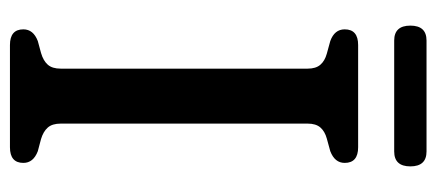

<svg xmlns="http://www.w3.org/2000/svg" viewBox="-266 -612 878 386"><g transform="rotate(90 173.0 -419.0)"><path d="M228.5 -102Q228.5 -85 236.5 -76Q244.5 -67 259.5 -62.5L284 -56Q307.5 -47 307.5 -27Q307.5 0 276 0H70.5Q39 0 39 -27Q39 -47 62.5 -56L86.5 -62.5Q102 -67 110 -76Q118 -85 118 -102V-598.5Q118 -615 110.2 -624Q102.5 -633 88 -637L62.5 -644Q39 -652.5 39 -673Q39 -700 70.5 -700H276Q307.5 -700 307.5 -673Q307.5 -653 284 -644L258.5 -637Q244 -633 236.2 -624Q228.5 -615 228.5 -598.5ZM31.5 -805Q31.5 -837.5 61.5 -837.5H284.5Q314.5 -837.5 314.5 -805Q314.5 -772.5 284.5 -772.5H61.5Q31.5 -772.5 31.5 -805Z"/></g></svg>

Font: Fraunces 72pt SuperSoft
Style: Regular
Weight: 400
Version: Version 1.000;[b76b70a41]